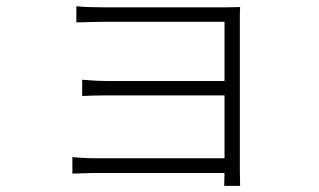

<svg xmlns="http://www.w3.org/2000/svg" viewBox="-20 -560 1040 626"><path d="M216 -48V6C232 6 264 4 297 4H712L711 46H763C763 32 762 16 762 0C762 -89 762 -464 762 -497C762 -514 762 -528 763 -537C751 -537 732 -536 709 -536C629 -536 359 -536 319 -536C298 -536 244 -537 229 -540V-487C243 -487 298 -489 319 -489C358 -489 682 -489 712 -489V-296H326C294 -296 264 -299 248 -300V-247C266 -248 294 -249 327 -249H712V-44H296C262 -44 232 -46 216 -48Z"/></svg>

Font: Noto Sans SC Light
Style: Regular
Weight: 300
Designer: Ryoko NISHIZUKA 西塚涼子 (kana, bopomofo & ideographs); Paul D. Hunt (Latin, Greek & Cyrillic); Sandoll Communications 산돌커뮤니
Foundry: Adobe
Version: Version 2.004;hotconv 1.0.118;makeotfexe 2.5.65603